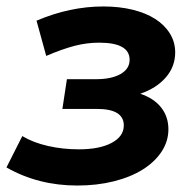

<svg xmlns="http://www.w3.org/2000/svg" viewBox="-37 -565 600 594"><path d="M202 9Q81 9 -17 -47L32 -144Q65 -124 111 -113.5Q157 -103 207 -103Q271 -103 308.5 -123Q346 -143 346 -177Q346 -228 263 -228H156L170 -320H260Q308 -320 336 -336Q364 -352 364 -380Q364 -433 270 -433Q231 -433 193 -423Q155 -413 106 -392L76 -501Q179 -545 283 -545Q332 -545 373 -535Q414 -525 443 -506.5Q472 -488 488.5 -461.5Q505 -435 505 -403Q505 -359 476 -325.5Q447 -292 397 -275Q439 -261 461.5 -232.5Q484 -204 484 -165Q484 -128 463 -96Q442 -64 404.5 -40.5Q367 -17 315 -4Q263 9 202 9Z"/></svg>

Font: Argentum Sans Medium
Style: Italic
Weight: 500
Italic angle: -11°
Designer: Julieta Ulanovsky (font), Cristiano Sobral (main changes and remaster)
Foundry: Julieta Ulanovsky (font), Cristiano Sobral (main changes and remaster)
Version: Version 2.007;June 15, 2022;FontCreator 14.0.0.2814 64-bit; 